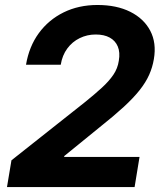

<svg xmlns="http://www.w3.org/2000/svg" viewBox="-20 -758 659 778"><path d="M8.3 0 26.4 -108.4 326.2 -345.7Q364.3 -376.5 392.8 -402.6Q421.4 -428.7 439.2 -454.8Q457 -481 461.4 -511.7Q467.3 -545.9 457.3 -569.6Q447.3 -593.3 424.6 -605.7Q401.9 -618.2 367.7 -618.2Q333 -618.2 303 -603.5Q272.9 -588.9 252.7 -561.5Q232.4 -534.2 226.1 -495.6H85.4Q97.7 -569.3 137.2 -623.5Q176.8 -677.7 237.8 -707.8Q298.8 -737.8 375 -737.8Q452.6 -737.8 507.8 -710.2Q563 -682.6 588.9 -633.3Q614.7 -584 603.5 -518.6Q598.1 -485.8 584.5 -455.1Q570.8 -424.3 545.7 -392.6Q520.5 -360.8 481 -324.5Q441.4 -288.1 384.8 -243.2L240.7 -126L239.7 -122.1H545.4L525.4 0Z"/></svg>

Font: Inter 20pt
Style: Bold Italic
Weight: 700
Italic angle: -9.3988°
Version: Version 4.001;git-66647c0bb